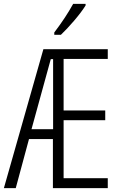

<svg xmlns="http://www.w3.org/2000/svg" viewBox="-21 -967 619 987"><path d="M419 -947H355C328 -898 298 -853 258 -800V-788H292C331 -825 391 -893 419 -939ZM533 0V-51H306V-349H520V-399H306V-664H533V-714H202L-1 0H60L128 -252H251V0ZM141 -303 240 -663H252V-303Z"/></svg>

Font: Noto Sans Display Condensed Light
Style: Regular
Weight: 300
Width: 3
Designer: Monotype Design Team
Foundry: Monotype Imaging Inc.
Version: Version 1.900